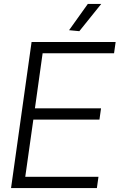

<svg xmlns="http://www.w3.org/2000/svg" viewBox="-20 -953 610 973"><path d="M330 -800 425 -933H493L382 -795ZM140 -740H566L558 -683H196L157 -404H492L484 -347H149L108 -57H479L471 0H36Z"/></svg>

Font: Plata Sans Light
Style: Italic
Weight: 300
Italic angle: -8°
Designer: Pablo Impallari, Andres Torresi, & Cristiano Sobral
Foundry: Pablo Impallari, Andres Torresi, & Cristiano Sobral
Version: Version 1.00;December 28, 2019;FontCreator 12.0.0.2547 64-bi